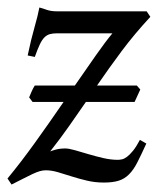

<svg xmlns="http://www.w3.org/2000/svg" viewBox="-22 -477 421 512"><path d="M336.9 -205.1H207Q185.1 -173.3 162.1 -140.6Q139.2 -107.9 111.8 -73.2Q113.3 -74.2 125 -77.6Q136.7 -81.1 151.9 -81.1Q161.6 -81.1 178 -76.4Q194.3 -71.8 213.9 -65.9Q233.4 -60.1 253.7 -55.4Q273.9 -50.8 292 -50.8Q296.4 -50.8 302.7 -52Q309.1 -53.2 316.4 -58.6Q323.7 -64 332.5 -74.7Q341.3 -85.4 351.1 -104L368.2 -94.2Q354.5 -64 344.2 -43.9Q334 -23.9 322 -12Q310.1 0 294.4 4.9Q278.8 9.8 254.9 9.8Q231 9.8 209.5 4.6Q188 -0.5 168.9 -6.6Q149.9 -12.7 132.6 -17.8Q115.2 -22.9 100.1 -22.9Q92.3 -22.9 84 -20.5Q75.7 -18.1 65.2 -13.2Q54.7 -8.3 41 -1.2Q27.3 5.9 8.8 15.1L-2 -1Q33.2 -43.5 71.8 -97.2Q110.4 -150.9 147.5 -205.1H64.9L55.7 -217.3Q58.6 -224.6 62.5 -233.4Q66.4 -242.2 70.8 -249H177.7Q208.5 -293.5 234.1 -330.1Q259.8 -366.7 277.8 -388.2H130.9Q119.1 -388.2 111.1 -386Q103 -383.8 96.4 -377.2Q89.8 -370.6 84 -358.2Q78.1 -345.7 70.8 -325.2L51.8 -329.1Q61 -373 70.1 -404.5Q79.1 -436 83 -457Q92.3 -454.6 103 -450.7Q113.8 -446.8 130.9 -446.8H369.1L378.9 -432.1Q336.4 -386.2 302.7 -341.1Q269 -295.9 236.8 -249H342.8L352.1 -238.3Z"/></svg>

Font: Gentium
Style: Italic
Weight: 400
Italic angle: -7°
Designer: J. Victor Gaultney
Version: Version 1.02; 2005; OFL release